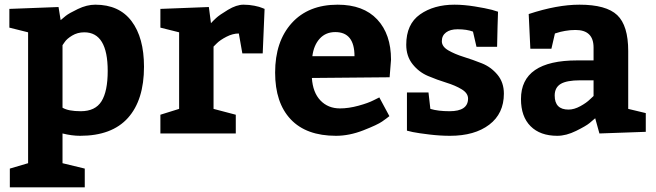

<svg xmlns="http://www.w3.org/2000/svg" viewBox="-20 -570 2800 820"><path d="M100 -432 20 -452V-532L230 -540L239 -484Q247 -491 260.5 -502Q274 -513 312.5 -531.5Q351 -550 387 -550Q489 -550 542 -479.5Q595 -409 595 -285Q595 -143 526.5 -66.5Q458 10 322 10Q287 10 247 0V127L342 150V230H22V150L100 127ZM247 -377V-110Q272 -95 325 -95Q387 -95 413.5 -137.5Q440 -180 440 -267Q440 -432 340 -432Q311 -432 288 -418Q265 -404 256 -390Z M665 -532 872 -540 881 -471Q889 -480 903 -493Q917 -506 953.5 -528Q990 -550 1020 -550Q1044 -550 1066.5 -545.5Q1089 -541 1100 -536L1110 -532L1102 -342H1015L1000 -427Q974 -427 947 -413Q920 -399 906 -385L892 -371V-105L987 -80V0H665V-80L745 -105V-432L665 -452Z M1644 -240 1312 -237Q1316 -175 1348.5 -141Q1381 -107 1432 -107Q1469 -107 1511 -118.5Q1553 -130 1576 -142L1600 -154L1643 -74Q1632 -65 1612 -51Q1592 -37 1532 -13.5Q1472 10 1415 10Q1288 10 1221.5 -60.5Q1155 -131 1155 -260Q1155 -393 1226 -471.5Q1297 -550 1422 -550Q1532 -550 1591 -487Q1650 -424 1650 -315ZM1412 -433Q1371 -433 1345.5 -405Q1320 -377 1314 -330H1494Q1494 -433 1412 -433Z M1810 -175 1818 -105Q1851 -95 1900 -95Q1979 -95 1979 -149Q1979 -172 1952 -188.5Q1925 -205 1886 -217Q1847 -229 1808 -245.5Q1769 -262 1742 -296Q1715 -330 1715 -379Q1715 -467 1774 -508.5Q1833 -550 1921 -550Q1961 -550 2007.5 -542.5Q2054 -535 2081 -528L2107 -520Q2105 -470 2103 -370H2015L2000 -435Q1974 -445 1934 -445Q1903 -445 1885 -431.5Q1867 -418 1867 -394Q1867 -371 1894.5 -355Q1922 -339 1960.5 -327Q1999 -315 2038 -299.5Q2077 -284 2104.5 -251Q2132 -218 2132 -170Q2132 -85 2069.5 -37.5Q2007 10 1902 10Q1860 10 1814 4.5Q1768 -1 1743 -6L1718 -12V-175Z M2738 -7 2540 0 2522 -65Q2513 -57 2498 -44.5Q2483 -32 2440.5 -11Q2398 10 2360 10Q2287 10 2246 -31Q2205 -72 2205 -147Q2205 -312 2445 -312H2515V-367Q2515 -442 2438 -442Q2415 -442 2393 -438Q2371 -434 2360 -430L2350 -427L2335 -362H2245L2238 -510Q2359 -550 2455 -550Q2569 -550 2616 -505.5Q2663 -461 2663 -352V-105L2738 -87ZM2349 -162Q2349 -102 2408 -102Q2432 -102 2458.5 -116.5Q2485 -131 2500 -146L2515 -160V-227H2458Q2400 -227 2374.5 -211.5Q2349 -196 2349 -162Z"/></svg>

Font: BitterBold
Style: Bold
Weight: 700
Designer: Sol Matas
Foundry: Sol Matas
Version: Version 001.001